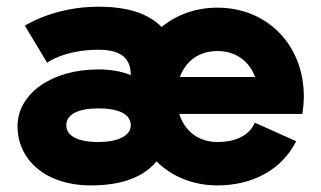

<svg xmlns="http://www.w3.org/2000/svg" viewBox="-20 -544 966 577"><path d="M253.9 13.2C352.1 13.2 415 -15.6 450.2 -59.1C496.1 -13.7 559.6 13.2 633.3 13.2C737.8 13.2 826.7 -33.2 870.1 -119.6L745.6 -175.3C731.4 -140.6 693.4 -117.2 633.3 -117.2C576.2 -117.2 536.1 -149.9 519.5 -199.2V-201.7H888.7C891.1 -218.3 893.1 -236.3 893.1 -253.9C893.1 -408.7 783.2 -521 633.3 -521C567.9 -521 510.3 -499.5 465.8 -462.9C421.4 -507.8 353.5 -523.9 275.9 -523.9C141.6 -523.9 54.7 -466.8 54.7 -466.8L121.6 -355.5C121.6 -355.5 172.9 -394.5 275.9 -394.5C345.7 -394.5 373 -367.2 373 -318.4C344.7 -329.6 312 -335.4 275.9 -335.4C134.8 -335.4 32.7 -262.2 32.7 -164.6C32.7 -66.9 112.8 13.2 253.9 13.2ZM633.3 -390.6C688.5 -390.6 729 -360.4 746.6 -312.5H520.5C538.1 -360.4 577.6 -390.6 633.3 -390.6ZM373 -167.5C373 -135.3 333 -117.2 275.9 -117.2C214.4 -117.2 179.2 -135.3 179.2 -167.5C179.2 -200.2 214.4 -218.3 275.9 -218.3C337.9 -218.3 373 -200.2 373 -167.5Z"/></svg>

Font: Giphurs ExtraBold
Style: Regular
Weight: 800
Version: Version 1.000